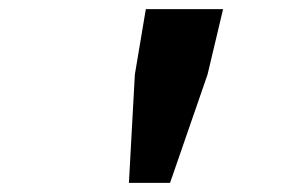

<svg xmlns="http://www.w3.org/2000/svg" viewBox="-20 -704 640 420"><path d="M262 -304 275 -541 299 -684H468L434 -541L352 -304Z"/></svg>

Font: Source Code Pro ExtraLight ExtraBold
Style: Italic
Weight: 800
Italic angle: -11°
Monospace: yes
Version: Version 1.016;hotconv 1.0.116;makeotfexe 2.5.65601